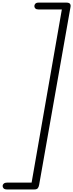

<svg xmlns="http://www.w3.org/2000/svg" viewBox="-37 -1249 561 1470"><path d="M503 -1196.5 262.5 167Q259.5 183.5 252 192.5Q244.5 201.5 225.5 201.5H17.5Q-1.5 201.5 -9.2 193.5Q-17 185.5 -17 174.5Q-17 164.5 -8.2 156.8Q0.5 149 17.5 149H205L436.5 -1176.5H259Q241.5 -1176.5 233.8 -1184Q226 -1191.5 226 -1202Q226 -1212.5 233.8 -1220.8Q241.5 -1229 259 -1229H471Q491.5 -1229 498.5 -1220.2Q505.5 -1211.5 503 -1196.5Z"/></svg>

Font: Edu QLD Hand
Style: Regular
Weight: 400
Designer: Tina and Corey Anderson, Eben Sorkin
Foundry: Sorkin Type Co.
Version: Version 2.000